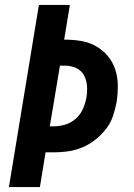

<svg xmlns="http://www.w3.org/2000/svg" viewBox="-20 -755 540 775"><path d="M16 0 137 -735H262L239 -595H242Q276 -595 308 -589.5Q340 -584 367.5 -568.5Q395 -553 415 -529Q435 -505 445 -475Q455 -445 455.5 -412Q456 -379 451 -345Q446 -317 436.5 -288Q427 -259 408 -234.5Q389 -210 364 -190.5Q339 -171 311 -159.5Q283 -148 254 -144Q225 -140 196 -140H164L141 0ZM181 -245H196Q219 -245 243 -252Q267 -259 286 -276Q305 -293 315 -316Q325 -339 329 -362Q333 -386 331 -409.5Q329 -433 318.5 -452Q308 -471 287 -480.5Q266 -490 243 -490H222Z"/></svg>

Font: Iosevka Curly Extrabold
Style: Italic
Weight: 800
Italic angle: -9°
Monospace: yes
Designer: Belleve Invis
Foundry: Belleve Invis
Version: Version 22.1.2; ttfautohint (v1.8.4)